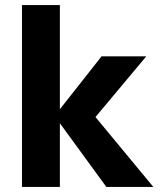

<svg xmlns="http://www.w3.org/2000/svg" viewBox="-20 -740 641 760"><path d="M401 0 196 -281 382 -517H559L308 -217V-337L587 0ZM67 0V-720H217V0Z"/></svg>

Font: DM Sans 11pt Black
Style: Regular
Weight: 900
Version: Version 4.004;gftools[0.9.30]